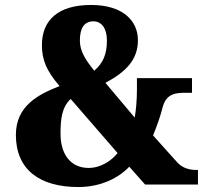

<svg xmlns="http://www.w3.org/2000/svg" viewBox="-20 -744 833 774"><path d="M296 10C388 10 460 -28 501 -72L565 0H778V-59H769C749 -59 717 -64 694 -90L597 -198C613 -237 626 -274 635 -309C650 -370 692 -370 734 -370H754V-429H532V-382C532 -341 528 -296 523 -270L405 -410C489 -455 536 -504 536 -582C536 -659 477 -724 347 -724C217 -724 149 -665 149 -562C149 -503 167 -459 220 -397C137 -364 44 -319 44 -200C44 -61 139 10 296 10ZM360 -459C326 -501 302 -537 302 -580C302 -632 320 -658 357 -658C389 -658 411 -630 411 -581C411 -526 396 -490 360 -459ZM337 -67C268 -67 224 -118 224 -205C224 -263 229 -312 265 -345L454 -127C429 -96 387 -67 337 -67Z"/></svg>

Font: Noto Serif Bengali SemiCondensed Black
Style: Regular
Weight: 900
Width: 4
Designer: Juan Bruce, Universal Thirst, Indian Type Foundry and the Monotype Design Team.
Foundry: Monotype Imaging Inc.
Version: Version 2.003